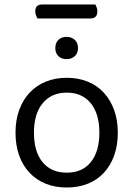

<svg xmlns="http://www.w3.org/2000/svg" viewBox="-20 -821 593 854"><path d="M147 -739Q143 -745 140 -753Q137 -761 137 -770Q137 -787 145 -794Q153 -801 167 -801H404Q407 -796 410 -787.5Q413 -779 413 -771Q413 -739 383 -739ZM504 -231Q504 -175 488 -130Q472 -85 442.5 -53Q413 -21 371 -4Q329 13 277 13Q225 13 183 -4Q141 -21 111 -53Q81 -85 65 -130Q49 -175 49 -231Q49 -287 65.5 -332Q82 -377 112 -409Q142 -441 184 -458Q226 -475 277 -475Q328 -475 370 -458Q412 -441 441.5 -409Q471 -377 487.5 -332Q504 -287 504 -231ZM277 -409Q209 -409 170 -362Q131 -315 131 -231Q131 -146 169.5 -99.5Q208 -53 277 -53Q346 -53 384 -100Q422 -147 422 -231Q422 -315 383.5 -362Q345 -409 277 -409ZM327 -607Q327 -585 313 -571.5Q299 -558 276 -558Q253 -558 239.5 -571.5Q226 -585 226 -607Q226 -630 239.5 -643.5Q253 -657 276 -657Q299 -657 313 -643.5Q327 -630 327 -607Z"/></svg>

Font: Baloo 2
Style: Regular
Weight: 400
Designer: Sarang Kulkarni and Ek Type
Foundry: Ek Type
Version: Version 1.640;hotconv 1.0.111;makeotfexe 2.5.65597; ttfautoh